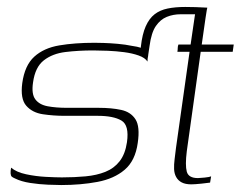

<svg xmlns="http://www.w3.org/2000/svg" viewBox="-20 -527 705 552"><path d="M44 -288Q51 -339 78.5 -364Q106 -389 150.5 -396.5Q195 -404 252 -404Q260 -404 278 -403.5Q296 -403 318.5 -401Q341 -399 360 -395Q375 -393 385.5 -389.5Q396 -386 401.5 -380.5Q407 -375 406 -367Q405 -363 404.5 -358.5Q404 -354 404 -350Q397 -361 378.5 -367.5Q360 -374 337 -377Q314 -380 290 -381Q266 -382 248 -382Q206 -382 168.5 -377.5Q131 -373 106 -353.5Q81 -334 75 -290Q70 -257 81.5 -241.5Q93 -226 117 -221.5Q141 -217 173 -217Q196 -217 218.5 -217Q241 -217 264 -217Q301 -217 328.5 -211Q356 -205 369.5 -184Q383 -163 376 -116Q369 -65 338.5 -39Q308 -13 260 -4Q212 5 156 5Q143 5 118 4Q93 3 67 -1Q41 -5 23 -14Q16 -17 13.5 -19.5Q11 -22 10.5 -28.5Q10 -35 12 -45Q27 -32 55 -26Q83 -20 112 -18.5Q141 -17 158 -17Q194 -17 226 -20Q258 -23 283 -33Q308 -43 324 -63.5Q340 -84 345 -118Q352 -167 329 -180.5Q306 -194 261 -194Q237 -194 213.5 -194Q190 -194 165 -194Q134 -194 103.5 -198.5Q73 -203 55.5 -223Q38 -243 44 -288ZM493 -399H528L540 -481Q541 -489 543 -494.5Q545 -500 549 -502.5Q553 -505 560 -505H576Q576 -505 574.5 -498Q573 -491 571 -476L560 -399H652L649 -378H557L517 -92Q512 -52 517 -33.5Q522 -15 549 -15Q554 -15 568.5 -16.5Q583 -18 587 -20L584 -2Q579 -1 559 1Q539 3 530 3Q513 3 502.5 -2.5Q492 -8 486.5 -18Q481 -28 480.5 -41Q480 -54 482 -69.5Q484 -85 486 -102L525 -378H490Q491 -384 491 -389Q491 -394 493 -399ZM384 -382 385 -393Q389 -429 399 -451.5Q409 -474 424.5 -486Q440 -498 462 -502.5Q484 -507 512.5 -507Q541 -507 576 -505L568 -486H541Q521 -486 499.5 -486Q478 -486 459.5 -478.5Q441 -471 428 -452Q415 -433 410 -395L404 -355Z"/></svg>

Font: Genos ExtraLight
Style: Italic
Weight: 250
Italic angle: -8°
Designer: Robert E. Leuschke
Foundry: Robert E. Leuschke
Version: Version 1.010